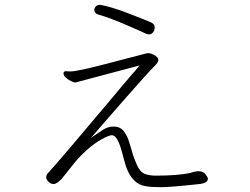

<svg xmlns="http://www.w3.org/2000/svg" viewBox="-20 -754 1040 798"><path d="M396 -734Q385 -734 378.5 -727.5Q372 -721 372 -713Q372 -698 390 -693Q434 -681 501 -652Q531 -639 555 -628.5Q579 -618 585.5 -614.5Q592 -611 600.5 -611Q609 -611 616 -619.5Q623 -628 623 -641Q623 -654 607.5 -661Q592 -668 517.5 -697Q443 -726 396 -734ZM254 -458Q244 -458 244 -449Q244 -440 254 -431Q264 -422 276 -416.5Q288 -411 293 -411L560 -482L542 -460Q523 -439 492.5 -402.5Q462 -366 424.5 -321.5Q387 -277 348 -231Q309 -185 274.5 -144Q240 -103 214.5 -74Q189 -45 180.5 -36Q172 -27 172 -17.5Q172 -8 182 1.5Q192 11 203 11Q215 11 236 -10Q262 -43 286.5 -73.5Q311 -104 342 -131.5Q373 -159 403 -175.5Q433 -192 445 -192Q469 -192 488 -118Q496 -87 504 -61Q530 12 586 20Q610 24 649.5 24Q689 24 808 11Q844 7 844 -11Q844 -17 834 -30Q816 -52 771 -35Q716 -24 627 -24Q602 -24 582.5 -31Q563 -38 549.5 -67.5Q536 -97 528.5 -124.5Q521 -152 513.5 -173.5Q506 -195 492 -211.5Q478 -228 453.5 -228Q429 -228 409.5 -215.5Q390 -203 358 -181Q391 -219 430 -264Q469 -309 506.5 -351.5Q544 -394 574 -427.5Q604 -461 621 -478Q638 -495 638 -503Q638 -518 618 -527Q606 -533 596 -533H592Q589 -532 563 -525.5Q537 -519 419 -488Q301 -457 272 -457Z"/></svg>

Font: LXGW WenKai TC Light
Style: Regular
Weight: 300
Designer: LXGW / Fontworks Inc.
Foundry: LXGW / Fontworks Inc.
Version: Version 1.330